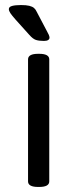

<svg xmlns="http://www.w3.org/2000/svg" viewBox="-20 -738 305 760"><path d="M131 2Q91 2 91 -20V-503Q91 -525 131 -525H135Q175 -525 175 -503V-20Q175 2 135 2ZM154 -576Q134 -576 122 -580Q110 -584 96 -600L42 -660Q27 -677 21 -686Q15 -695 15 -702Q15 -711 28 -714.5Q41 -718 63 -718Q84 -718 96 -715Q108 -712 114.5 -706.5Q121 -701 125 -692L165 -616Q170 -607 173 -600.5Q176 -594 176 -589Q176 -583 170.5 -579.5Q165 -576 154 -576Z"/></svg>

Font: Asap
Style: Regular
Weight: 400
Designer: Pablo Cosgaya
Foundry: Omnibus-Type
Version: Version 3.001